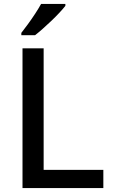

<svg xmlns="http://www.w3.org/2000/svg" viewBox="-20 -961 576 981"><path d="M95 0V-714H203V-93H508V0ZM314 -931Q303 -917 284.5 -897Q266 -877 243.5 -855.5Q221 -834 199 -814.5Q177 -795 159 -781H89V-793Q104 -812 123 -838Q142 -864 160 -891.5Q178 -919 190 -941H314Z"/></svg>

Font: Noto Sans Armenian Medium
Style: Regular
Weight: 500
Designer: Monotype Design Team
Foundry: Monotype Imaging Inc.
Version: Version 2.007